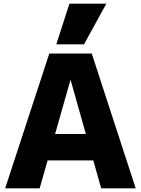

<svg xmlns="http://www.w3.org/2000/svg" viewBox="-20 -1020 763 1040"><path d="M8 0 247 -730H477L715 0H528L363 -585H361L195 0ZM164 -151V-294H559V-151ZM435 -780H285L356 -1000H556Z"/></svg>

Font: M PLUS 1 Thin ExtraBold
Style: Regular
Weight: 800
Version: Version 1.001